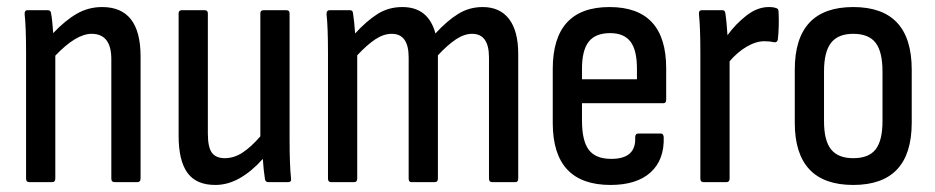

<svg xmlns="http://www.w3.org/2000/svg" viewBox="-20 -517 2653 545"><path d="M63 0Q54 0 54 -10V-366Q54 -402 53 -430.5Q52 -459 50 -476Q49 -488 58 -488H116Q124 -488 125 -479Q127 -469 128.5 -453.5Q130 -438 131 -423Q165 -459 198 -478Q231 -497 270 -497Q379 -497 379 -357V-10Q379 0 370 0H305Q296 0 296 -10V-349Q296 -421 240 -421Q196 -421 137 -359V-10Q137 0 128 0Z M591 8Q537 8 512 -26.5Q487 -61 487 -132V-479Q487 -488 496 -488H561Q570 -488 570 -479V-138Q570 -99 581.5 -83.5Q593 -68 618 -68Q644 -68 668 -83.5Q692 -99 719 -130V-479Q719 -488 728 -488H793Q802 -488 802 -479V-122Q802 -85 803 -58Q804 -31 806 -11Q808 0 798 0H742Q733 0 732 -9Q728 -35 726 -66Q695 -31 661 -11.5Q627 8 591 8Z M920 0Q911 0 911 -10V-366Q911 -402 910 -430Q909 -458 907 -476Q906 -488 916 -488H974Q981 -488 982 -480Q984 -466 985.5 -452Q987 -438 988 -422Q1021 -458 1052 -477.5Q1083 -497 1122 -497Q1196 -497 1216 -422Q1249 -458 1280.5 -477.5Q1312 -497 1350 -497Q1399 -497 1425 -463Q1451 -429 1451 -364V-10Q1451 0 1443 0H1377Q1368 0 1368 -10V-354Q1368 -421 1320 -421Q1298 -421 1274.5 -405.5Q1251 -390 1223 -360V-10Q1223 0 1214 0H1148Q1140 0 1140 -10V-354Q1140 -421 1092 -421Q1069 -421 1045.5 -405.5Q1022 -390 994 -360V-10Q994 0 985 0Z M1713 8Q1549 8 1549 -168V-321Q1549 -497 1710 -497Q1871 -497 1871 -323V-234Q1871 -224 1863 -224H1632V-175Q1632 -117 1651.5 -91.5Q1671 -66 1715 -66Q1786 -66 1783 -127Q1783 -138 1792 -138H1856Q1863 -138 1864 -128Q1866 -63 1826.5 -27.5Q1787 8 1713 8ZM1632 -292H1788V-322Q1788 -375 1769.5 -399Q1751 -423 1712 -423Q1670 -423 1651 -398.5Q1632 -374 1632 -322Z M1977 0Q1968 0 1968 -10V-367Q1968 -404 1967 -430.5Q1966 -457 1964 -477Q1963 -488 1972 -488H2031Q2038 -488 2039 -479Q2041 -466 2042.5 -449.5Q2044 -433 2045 -417Q2068 -449 2099 -473Q2130 -497 2162 -497Q2176 -497 2183 -494Q2190 -493 2190 -483Q2191 -463 2190.5 -443.5Q2190 -424 2188 -405Q2186 -396 2178 -397Q2165 -400 2150 -400Q2126 -400 2099.5 -384.5Q2073 -369 2051 -343V-10Q2051 0 2042 0Z M2402 8Q2236 8 2236 -169V-319Q2236 -497 2402 -497Q2568 -497 2568 -319V-169Q2568 8 2402 8ZM2402 -68Q2446 -68 2465.5 -93Q2485 -118 2485 -173V-314Q2485 -370 2465.5 -395.5Q2446 -421 2402 -421Q2359 -421 2339 -395.5Q2319 -370 2319 -314V-173Q2319 -118 2339 -93Q2359 -68 2402 -68Z"/></svg>

Font: Sofia Sans Condensed Medium
Style: Regular
Weight: 500
Designer: Botio Nikoltchev, Ani Petrova
Foundry: lettersoup
Version: Version 4.101; ttfautohint (v1.8.4.7-5d5b)